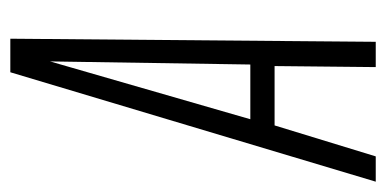

<svg xmlns="http://www.w3.org/2000/svg" viewBox="-236 -540 748 372"><g transform="rotate(-90 138.0 -354.0)"><path d="M-28 0 184 -708H249L243 0H194L196 -196H81L21 0ZM93 -243H199L205 -631Z"/></g></svg>

Font: Georama ExtraCondensed Light
Style: Italic
Weight: 300
Width: 2
Italic angle: -9°
Designer: Jean-Baptiste Levee
Foundry: Production Type
Version: Version 1.000